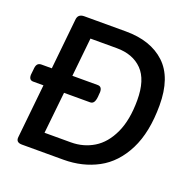

<svg xmlns="http://www.w3.org/2000/svg" viewBox="-124 -823 944 947"><g transform="rotate(20 347.5 -350.0)"><path d="M660 -414Q660 -272 613 -179Q566 -86 486 -43Q406 0 306 0H88Q55 0 59 -30L88 -311H34Q12 -311 12 -338L13 -348L15 -366Q16 -387 23 -395.5Q30 -404 44 -404H98L125 -667Q126 -684 135 -692Q144 -700 161 -700H379Q510 -700 585 -630Q660 -560 660 -414ZM548 -400Q548 -507 499 -557Q450 -607 365 -607H227L206 -404H339Q362 -404 362 -375L361 -364L360 -350Q358 -330 351.5 -320.5Q345 -311 333 -311H196L173 -93H311Q377 -93 430.5 -125.5Q484 -158 516 -227Q548 -296 548 -400Z"/></g></svg>

Font: Asap-MediumItalic
Style: Italic
Weight: 500
Italic angle: -6°
Designer: Pablo Cosgaya
Foundry: Omnibus-Type
Version: Version 2.000; ttfautohint (v1.8)